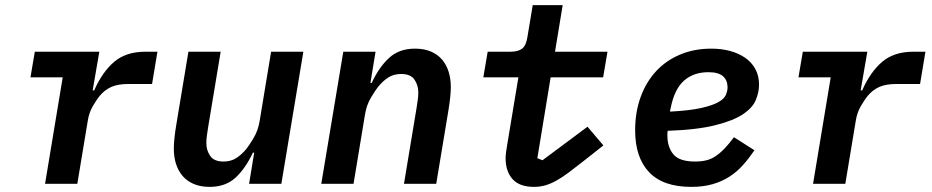

<svg xmlns="http://www.w3.org/2000/svg" viewBox="-20 -718 3640 750"><path d="M156 0 225 -416H99L116 -516H368L342 -365H348Q379 -436 425.5 -476Q472 -516 548 -516H595L574 -390H483Q441 -390 415 -378.5Q389 -367 369 -343Q359 -331 343.5 -305Q328 -279 323 -247L282 0Z M973 -122H968Q939 -60 900 -24Q861 12 799 12Q763 12 736.5 0.5Q710 -11 693 -31Q676 -51 667.5 -78Q659 -105 659 -137Q659 -174 669 -233L716 -516H842L793 -221Q791 -207 788.5 -191Q786 -175 786 -159Q786 -131 801 -109Q816 -87 853 -87Q882 -87 903 -100.5Q924 -114 943 -137Q954 -151 971 -179.5Q988 -208 994 -244L1039 -516H1165L1079 0H953Z M1235 0 1321 -516H1447L1427 -394H1432Q1460 -455 1499.5 -491.5Q1539 -528 1601 -528Q1637 -528 1663.5 -516.5Q1690 -505 1707 -485Q1724 -465 1732.5 -437.5Q1741 -410 1741 -379Q1741 -342 1731 -283L1684 0H1558L1607 -295Q1609 -309 1611.5 -325Q1614 -341 1614 -357Q1614 -385 1599 -407Q1584 -429 1547 -429Q1518 -429 1497 -415.5Q1476 -402 1457 -379Q1446 -365 1429 -336.5Q1412 -308 1406 -272L1361 0Z M2066 12Q2009 12 1982 -18.5Q1955 -49 1955 -100Q1955 -111 1957 -125Q1959 -139 1962 -157L2005 -416H1868L1885 -516H1974Q2004 -516 2019.5 -528Q2035 -540 2040 -572L2061 -698H2178L2148 -516H2353L2336 -416H2131L2079 -100L2099 -92L2275 -223L2337 -150L2261 -90Q2228 -64 2202 -44.5Q2176 -25 2153.5 -12.5Q2131 0 2110 6Q2089 12 2066 12Z M2680 12Q2570 12 2515.5 -45.5Q2461 -103 2461 -209Q2461 -280 2482.5 -339Q2504 -398 2543 -440Q2582 -482 2637 -505Q2692 -528 2759 -528Q2798 -528 2831.5 -519Q2865 -510 2890.5 -492.5Q2916 -475 2930.5 -448.5Q2945 -422 2945 -387Q2945 -357 2932 -326.5Q2919 -296 2881 -271Q2843 -246 2772.5 -228.5Q2702 -211 2588 -207Q2587 -201 2587 -196.5Q2587 -192 2587 -189Q2587 -143 2610.5 -115Q2634 -87 2695 -87Q2719 -87 2738 -91.5Q2757 -96 2774.5 -107.5Q2792 -119 2809.5 -137Q2827 -155 2847 -182L2927 -131Q2906 -100 2882.5 -73.5Q2859 -47 2829.5 -28Q2800 -9 2763.5 1.5Q2727 12 2680 12ZM2747 -436Q2690 -436 2652.5 -403.5Q2615 -371 2600 -297L2597 -282Q2674 -286 2718.5 -296Q2763 -306 2786 -319Q2809 -332 2815.5 -347.5Q2822 -363 2822 -377Q2822 -404 2804.5 -420Q2787 -436 2747 -436Z M3156 0 3225 -416H3099L3116 -516H3368L3342 -365H3348Q3379 -436 3425.5 -476Q3472 -516 3548 -516H3595L3574 -390H3483Q3441 -390 3415 -378.5Q3389 -367 3369 -343Q3359 -331 3343.5 -305Q3328 -279 3323 -247L3282 0Z"/></svg>

Font: IBM Plex Mono SemiBold
Style: Italic
Weight: 600
Italic angle: -9°
Monospace: yes
Designer: Mike Abbink, Paul van der Laan, Pieter van Rosmalen
Foundry: Bold Monday
Version: Version 2.3